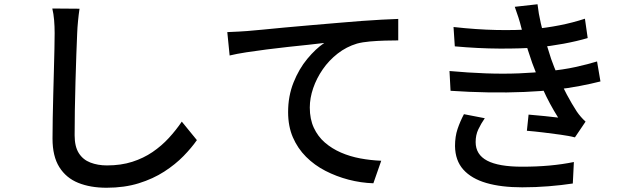

<svg xmlns="http://www.w3.org/2000/svg" viewBox="-20 -826 2980 903"><path d="M354 -785Q350 -758 347 -727.5Q344 -697 343 -670Q341 -629 339 -568.5Q337 -508 335 -440.5Q333 -373 332 -307.5Q331 -242 331 -190Q331 -137 350.5 -106Q370 -75 405 -61.5Q440 -48 483 -48Q549 -48 602 -65Q655 -82 697.5 -111Q740 -140 774 -177Q808 -214 835 -254L906 -167Q881 -131 843 -92Q805 -53 752.5 -19Q700 15 632.5 36Q565 57 481 57Q405 57 348 34Q291 11 259 -40Q227 -91 227 -174Q227 -217 228 -271Q229 -325 230.5 -382.5Q232 -440 233.5 -495Q235 -550 236 -596Q237 -642 237 -670Q237 -702 234.5 -731.5Q232 -761 226 -786Z M1049 -675Q1078 -676 1103 -677.5Q1128 -679 1142 -680Q1169 -682 1214.5 -686.5Q1260 -691 1318 -696.5Q1376 -702 1442 -707.5Q1508 -713 1577 -719Q1631 -724 1681 -727.5Q1731 -731 1775 -733.5Q1819 -736 1853 -737V-636Q1826 -636 1790.5 -635Q1755 -634 1720 -631Q1685 -628 1659 -621Q1609 -606 1568 -574Q1527 -542 1498 -500Q1469 -458 1453 -411.5Q1437 -365 1437 -320Q1437 -266 1456 -225Q1475 -184 1508 -155.5Q1541 -127 1583.5 -108.5Q1626 -90 1674.5 -81Q1723 -72 1773 -70L1736 36Q1677 34 1619.5 19Q1562 4 1510.5 -22.5Q1459 -49 1419.5 -88.5Q1380 -128 1357.5 -180Q1335 -232 1335 -299Q1335 -374 1360.5 -438Q1386 -502 1425.5 -549.5Q1465 -597 1505 -624Q1475 -620 1431 -615.5Q1387 -611 1336.5 -605.5Q1286 -600 1235 -593.5Q1184 -587 1138.5 -580Q1093 -573 1060 -565Z M2113 -699Q2220 -687 2314 -685Q2408 -683 2486 -689Q2550 -695 2611.5 -707Q2673 -719 2731 -738L2744 -647Q2693 -632 2631 -620.5Q2569 -609 2507 -603Q2430 -597 2329.5 -597.5Q2229 -598 2119 -608ZM2094 -492Q2182 -484 2264.5 -481Q2347 -478 2421 -481Q2495 -484 2554 -491Q2629 -498 2687.5 -511Q2746 -524 2788 -537L2804 -443Q2761 -432 2706 -421.5Q2651 -411 2589 -404Q2527 -397 2446 -393.5Q2365 -390 2276 -391.5Q2187 -393 2099 -399ZM2432 -695Q2426 -720 2418 -744.5Q2410 -769 2401 -794L2508 -806Q2513 -762 2523.5 -716.5Q2534 -671 2547 -628.5Q2560 -586 2572 -549Q2585 -512 2604 -468Q2623 -424 2646 -381Q2669 -338 2693 -301Q2702 -288 2712 -276.5Q2722 -265 2734 -254L2684 -180Q2656 -187 2616.5 -192.5Q2577 -198 2535.5 -203Q2494 -208 2458 -211L2466 -287Q2502 -284 2542 -280Q2582 -276 2605 -273Q2564 -338 2534 -405Q2504 -472 2483 -530Q2471 -565 2462 -593Q2453 -621 2446 -645.5Q2439 -670 2432 -695ZM2260 -270Q2242 -244 2229.5 -217.5Q2217 -191 2217 -158Q2217 -99 2271 -70.5Q2325 -42 2435 -42Q2505 -42 2565 -47.5Q2625 -53 2679 -64L2674 37Q2622 45 2560.5 50Q2499 55 2436 55Q2337 55 2267 34.5Q2197 14 2159 -28.5Q2121 -71 2120 -139Q2120 -184 2132 -219.5Q2144 -255 2162 -289Z"/></svg>

Font: Noto Sans JP Thin Medium
Style: Regular
Weight: 500
Version: Version 2.004-H2;hotconv 1.0.118;makeotfexe 2.5.65603